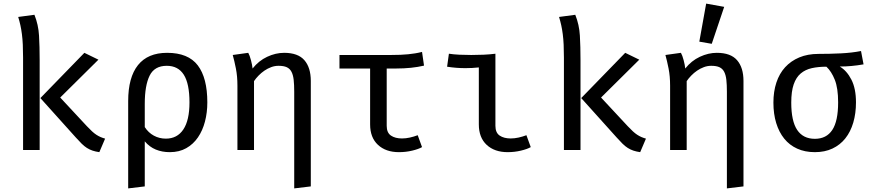

<svg xmlns="http://www.w3.org/2000/svg" viewBox="-20 -832 4840 1065"><path d="M171 -750Q193 -695 196.5 -634.5Q200 -574 200 -497V0H108V-512Q108 -552 106.5 -584Q105 -616 101.5 -643Q98 -670 93 -692.5Q88 -715 81 -738ZM448 -539 526 -501 314 -291 462 -132Q478 -115 490.5 -103.5Q503 -92 514.5 -84.5Q526 -77 537.5 -72Q549 -67 563 -63L531 12Q510 9 493.5 3.5Q477 -2 462 -11.5Q447 -21 432.5 -35.5Q418 -50 400 -70L204 -288Z M691 213V-271Q691 -403 745.5 -471Q800 -539 907 -539Q1024 -539 1077 -469.5Q1130 -400 1130 -264Q1130 -208 1117 -158Q1104 -108 1078 -70Q1052 -32 1013 -10Q974 12 922 12Q879 12 844 -2.5Q809 -17 783 -48V202ZM900 -63Q963 -63 997 -114Q1031 -165 1031 -264Q1031 -368 999.5 -417.5Q968 -467 905 -467Q837 -467 810 -412.5Q783 -358 783 -256V-127Q803 -96 833.5 -79.5Q864 -63 900 -63Z M1704 202 1612 213V-323Q1612 -362 1609 -389Q1606 -416 1597 -433.5Q1588 -451 1571 -459Q1554 -467 1525 -467Q1504 -467 1484 -459.5Q1464 -452 1446.5 -440Q1429 -428 1414 -412.5Q1399 -397 1389 -382V0H1297V-357Q1297 -409 1288.5 -452Q1280 -495 1271 -527L1357 -539Q1365 -525 1372 -498.5Q1379 -472 1381 -452Q1415 -495 1462 -517Q1509 -539 1556 -539Q1633 -539 1668.5 -498Q1704 -457 1704 -383Z M2033 -452H1863V-527H2148Q2177 -527 2200.5 -528Q2224 -529 2244 -531Q2264 -533 2282.5 -536Q2301 -539 2321 -544L2332 -468Q2298 -460 2259.5 -456Q2221 -452 2178 -452H2125V-134Q2125 -96 2148.5 -80Q2172 -64 2210 -64Q2231 -64 2253.5 -69Q2276 -74 2297 -82L2321 -16Q2302 -5 2266.5 3.5Q2231 12 2193 12Q2120 12 2076.5 -28.5Q2033 -69 2033 -142Z M2636 -458Q2617 -456 2599 -455Q2581 -454 2562 -454Q2536 -454 2510.5 -456Q2485 -458 2460 -462L2470 -534Q2497 -530 2528.5 -528.5Q2560 -527 2594 -527Q2628 -527 2662 -528.5Q2696 -530 2728 -534V-134Q2728 -96 2751.5 -80Q2775 -64 2813 -64Q2834 -64 2856.5 -69Q2879 -74 2900 -82L2924 -16Q2905 -5 2869.5 3.5Q2834 12 2796 12Q2723 12 2679.5 -28.5Q2636 -69 2636 -142Z M3171 -750Q3193 -695 3196.5 -634.5Q3200 -574 3200 -497V0H3108V-512Q3108 -552 3106.5 -584Q3105 -616 3101.5 -643Q3098 -670 3093 -692.5Q3088 -715 3081 -738ZM3448 -539 3526 -501 3314 -291 3462 -132Q3478 -115 3490.5 -103.5Q3503 -92 3514.5 -84.5Q3526 -77 3537.5 -72Q3549 -67 3563 -63L3531 12Q3510 9 3493.5 3.5Q3477 -2 3462 -11.5Q3447 -21 3432.5 -35.5Q3418 -50 3400 -70L3204 -288Z M4104 202 4012 213V-323Q4012 -362 4009 -389Q4006 -416 3997 -433.5Q3988 -451 3971 -459Q3954 -467 3925 -467Q3904 -467 3884 -459.5Q3864 -452 3846.5 -440Q3829 -428 3814 -412.5Q3799 -397 3789 -382V0H3697V-357Q3697 -409 3688.5 -452Q3680 -495 3671 -527L3757 -539Q3765 -525 3772 -498.5Q3779 -472 3781 -452Q3815 -495 3862 -517Q3909 -539 3956 -539Q4033 -539 4068.5 -498Q4104 -457 4104 -383ZM3859 -601 3897 -812 3997 -794 3928 -589Z M4629 -264Q4629 -343 4610.5 -389.5Q4592 -436 4564 -462Q4519 -462 4483 -454Q4447 -446 4421.5 -424.5Q4396 -403 4382.5 -364Q4369 -325 4369 -263Q4369 -160 4402 -111Q4435 -62 4500 -62Q4564 -62 4596.5 -111Q4629 -160 4629 -264ZM4728 -264Q4728 -203 4713 -152Q4698 -101 4669 -64.5Q4640 -28 4597.5 -8Q4555 12 4500 12Q4445 12 4402 -7.5Q4359 -27 4330 -63Q4301 -99 4285.5 -149.5Q4270 -200 4270 -263Q4270 -324 4286.5 -374Q4303 -424 4335 -459Q4367 -494 4413.5 -513.5Q4460 -533 4520 -533Q4583 -533 4644 -536Q4705 -539 4756 -549L4770 -475Q4702 -463 4638 -463Q4677 -440 4702.5 -390.5Q4728 -341 4728 -264Z"/></svg>

Font: Wlorlttqgufhjawjgtejqphaquk
Style: Regular
Weight: 400
Monospace: yes
Designer: Carrois Corporate & Edenspiekermann
Foundry: Carrois Corporate GbR & Edenspiekermann AG
Version: Version 2.001